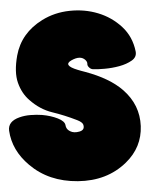

<svg xmlns="http://www.w3.org/2000/svg" viewBox="-54 -814 737 860"><g transform="rotate(5 314.5 -383.5)"><path d="M353.5 -507.8Q343.3 -506.8 335 -513.2Q324.7 -520.5 324.5 -529.3Q324.2 -538.1 314.5 -545.9Q290 -564.9 252.4 -539.1Q214.8 -513.2 283.7 -499Q291 -497.6 299.8 -495.8Q308.6 -494.1 317.9 -492.7Q430.2 -473.1 495.1 -425.8Q575.2 -367.2 587.2 -272.7Q599.1 -178.2 534.7 -103.5Q458.5 -15.1 328.4 -2.2Q198.2 10.7 103.5 -56.6Q22 -113.8 1.5 -200.7Q-7.3 -241.7 42.5 -264.2Q64.5 -274.4 91.1 -278.8Q117.7 -283.2 142.1 -283.7Q182.1 -283.7 214.4 -274.2Q246.6 -264.6 251 -247.1Q251.5 -243.7 253.4 -240.2Q258.8 -228 273.9 -222.2Q292 -214.8 316.2 -224.4Q340.3 -233.9 330.1 -256.8Q324.7 -267.6 300.8 -274.4Q243.7 -291 187 -299.6Q130.4 -308.1 79.6 -345.7Q43 -372.1 22.2 -418Q1.5 -463.9 8.3 -539.6Q18.1 -641.6 106.4 -707.5Q158.2 -746.1 224.6 -759Q291 -772 353.5 -759Q416 -746.1 466.1 -707.3Q516.1 -668.5 535.2 -604Q542.5 -579.1 521.2 -561.3Q500 -543.5 468.3 -531.7Q436.5 -520 403.3 -514.2Q370.1 -508.3 353.5 -507.8Z"/></g></svg>

Font: ARCO
Style: Regular
Weight: 700
Designer: Rafael Olivo Díaz, Denis Ignatov
Foundry: Rafael Olivo Díaz
Version: Version 1.10 March 1, 2019